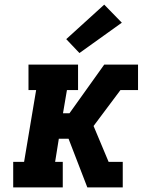

<svg xmlns="http://www.w3.org/2000/svg" viewBox="-20 -809 640 829"><path d="M37 0V-110H84L136 -420H103V-530H317V-420H269L252 -320H280L430 -530H576V-420H500L384 -265L449 -110H510V0H357L276 -210H234L218 -110H251V0ZM323 -580 266 -640 430 -789 506 -711Z"/></svg>

Font: Iosevka Curly Slab XBdExObl
Style: Regular
Weight: 800
Width: 7
Italic angle: -9°
Monospace: yes
Designer: Belleve Invis
Foundry: Belleve Invis
Version: Version 11.1.0; ttfautohint (v1.8.3)